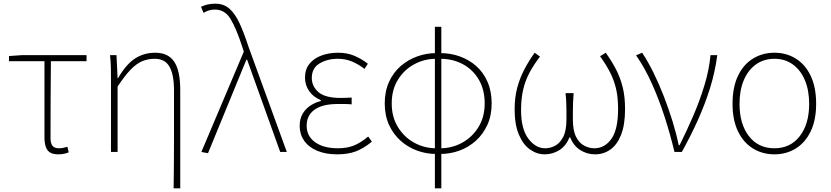

<svg xmlns="http://www.w3.org/2000/svg" viewBox="-20 -827 4521 1045"><path d="M298 13Q270 13 253.5 3.5Q237 -6 229.5 -27Q222 -48 222 -81V-494H29V-522L101 -527H451V-494H257Q256 -388 255.5 -284Q255 -180 255 -75Q255 -47 265.5 -33.5Q276 -20 301 -20Q313 -20 325 -22.5Q337 -25 347 -28L354 2Q346 6 330.5 9.5Q315 13 298 13Z M925 198Q926 132 926.5 65Q927 -2 927 -68.5Q927 -135 927 -201.5Q927 -268 927 -334Q927 -421 902.5 -464Q878 -507 822 -507Q785 -507 754 -494Q723 -481 691 -448Q659 -415 620 -356V0H584V-396Q584 -428 583.5 -457.5Q583 -487 579 -527H614L620 -401H622Q667 -478 715.5 -509Q764 -540 825 -540Q896 -540 928.5 -490.5Q961 -441 961 -339V198Z M1112 7 1076 0 1307 -546 1298 -574Q1266 -672 1235 -723.5Q1204 -775 1149 -775Q1130 -775 1114.5 -769.5Q1099 -764 1088 -757L1074 -790Q1088 -797 1107.5 -802Q1127 -807 1152 -807Q1198 -807 1229 -779.5Q1260 -752 1284 -700Q1308 -648 1332 -574L1541 0H1505L1325 -502H1321Z M1815 13Q1752 13 1706 -6.5Q1660 -26 1635.5 -61Q1611 -96 1611 -141Q1611 -181 1627.5 -208.5Q1644 -236 1670.5 -253Q1697 -270 1726 -277V-282Q1685 -299 1662.5 -331.5Q1640 -364 1640 -405Q1640 -450 1664.5 -480Q1689 -510 1730 -525Q1771 -540 1821 -540Q1869 -540 1908.5 -523.5Q1948 -507 1982 -480L1964 -452Q1930 -478 1895 -492.5Q1860 -507 1819 -507Q1761 -507 1719 -481.5Q1677 -456 1677 -403Q1677 -357 1713.5 -325.5Q1750 -294 1834 -294Q1849 -294 1861.5 -294.5Q1874 -295 1894 -296V-259Q1871 -261 1854 -261Q1837 -261 1818 -261Q1735 -261 1692 -230Q1649 -199 1649 -143Q1649 -86 1695 -53Q1741 -20 1819 -20Q1868 -20 1905 -34.5Q1942 -49 1984 -84L2004 -56Q1959 -19 1916.5 -3Q1874 13 1815 13Z M2354 11Q2301 11 2251 -7Q2201 -25 2161 -60.5Q2121 -96 2097.5 -147Q2074 -198 2074 -264Q2074 -330 2097.5 -381.5Q2121 -433 2161 -467.5Q2201 -502 2251 -520Q2301 -538 2354 -538V-507Q2290 -507 2235 -477.5Q2180 -448 2146 -393.5Q2112 -339 2112 -264Q2112 -190 2146 -135Q2180 -80 2235 -50Q2290 -20 2354 -20ZM2376 11V-20Q2440 -20 2495 -50Q2550 -80 2584 -135Q2618 -190 2618 -264Q2618 -339 2586 -393.5Q2554 -448 2499.5 -477.5Q2445 -507 2376 -507V-538Q2432 -538 2482.5 -520Q2533 -502 2572 -467.5Q2611 -433 2633.5 -381.5Q2656 -330 2656 -264Q2656 -198 2632.5 -147Q2609 -96 2569.5 -60.5Q2530 -25 2480 -7Q2430 11 2376 11ZM2347 198V-681H2382V198Z M2945 13Q2902 13 2864.5 -13.5Q2827 -40 2804 -94.5Q2781 -149 2781 -232Q2781 -298 2795.5 -351Q2810 -404 2834.5 -450.5Q2859 -497 2890 -540L2919 -519Q2886 -476 2863 -433.5Q2840 -391 2828 -341.5Q2816 -292 2816 -228Q2816 -125 2855.5 -72.5Q2895 -20 2947 -20Q2975 -20 3001.5 -34Q3028 -48 3045.5 -82Q3063 -116 3063 -177Q3063 -197 3063 -220Q3063 -243 3062 -268.5Q3061 -294 3058 -320H3102Q3100 -294 3099 -268.5Q3098 -243 3098 -220Q3098 -197 3098 -177Q3098 -116 3115.5 -82Q3133 -48 3160 -34Q3187 -20 3215 -20Q3271 -20 3307.5 -71Q3344 -122 3344 -234Q3344 -297 3333 -344Q3322 -391 3300.5 -433Q3279 -475 3246 -521L3277 -540Q3309 -495 3332.5 -450Q3356 -405 3369 -353Q3382 -301 3382 -234Q3382 -148 3360.5 -93.5Q3339 -39 3302 -13Q3265 13 3219 13Q3175 13 3138.5 -10Q3102 -33 3083 -79H3079Q3061 -33 3024.5 -10Q2988 13 2945 13Z M3651 0Q3628 -96 3597.5 -190.5Q3567 -285 3528.5 -371Q3490 -457 3442 -526L3475 -540Q3507 -492 3537 -431Q3567 -370 3593 -303Q3619 -236 3640 -168Q3661 -100 3674 -37H3679Q3716 -111 3752 -194Q3788 -277 3814 -362.5Q3840 -448 3847 -527H3884Q3872 -436 3845 -349Q3818 -262 3779.5 -176Q3741 -90 3691 0Z M4195 13Q4130 13 4078 -19Q4026 -51 3996.5 -112.5Q3967 -174 3967 -262Q3967 -352 3996.5 -414Q4026 -476 4078 -508Q4130 -540 4195 -540Q4260 -540 4311.5 -508Q4363 -476 4392.5 -414Q4422 -352 4422 -262Q4422 -174 4392.5 -112.5Q4363 -51 4311.5 -19Q4260 13 4195 13ZM4195 -20Q4282 -20 4333 -86Q4384 -152 4384 -262Q4384 -335 4361 -390Q4338 -445 4295.5 -476Q4253 -507 4195 -507Q4137 -507 4094 -476Q4051 -445 4028 -390Q4005 -335 4005 -262Q4005 -152 4056 -86Q4107 -20 4195 -20Z"/></svg>

Font: Noto Sans JP
Style: Regular
Weight: 100
Designer: Ryoko NISHIZUKA 西塚涼子 (kana, bopomofo & ideographs); Paul D. Hunt (Latin, Greek & Cyrillic); Sandoll Communications 산돌커뮤니
Foundry: Adobe
Version: Version 2.004;hotconv 1.0.118;makeotfexe 2.5.65603